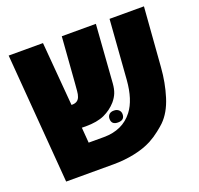

<svg xmlns="http://www.w3.org/2000/svg" viewBox="-113 -753 907 876"><g transform="rotate(-20 340.5 -315.0)"><path d="M64.5 0 14.6 -629.9H181.2L207 -320.3Q237.8 -318.8 247.1 -343.8Q251.5 -355 252.7 -371.3Q253.9 -387.7 255.9 -409.7L272.5 -629.9H438L417.5 -347.7Q415.5 -321.8 408.2 -303.2Q400.9 -284.7 385.7 -266.6Q360.8 -238.3 325.7 -222.2Q290.5 -206.1 234.4 -206.1Q229.5 -206.1 225.1 -206.3Q220.7 -206.5 215.8 -206.5L221.7 -131.8H295.4Q387.2 -131.8 437 -196.8Q475.6 -247.1 482.9 -341.3L504.4 -629.9H671.4L649.4 -342.3Q644 -269 623.5 -203.4Q603 -137.7 564 -99.6Q554.7 -90.3 531.5 -72Q508.3 -53.7 482.9 -40Q445.8 -20.5 396.7 -10.3Q347.7 0 295.4 0ZM379.4 -172.4Q348.1 -172.4 348.1 -201.2Q348.1 -213.9 356.4 -222.2Q364.3 -230 379.4 -230Q394 -230 402.8 -221.9Q411.6 -213.9 411.6 -201.2Q411.6 -172.4 379.4 -172.4Z"/></g></svg>

Font: Open Sans Condensed ExtraBold
Style: Regular
Weight: 800
Width: 3
Designer: Monotype Design Team
Foundry: Monotype Imaging Inc.
Version: Version 3.000; ttfautohint (v1.8.4)